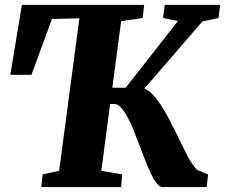

<svg xmlns="http://www.w3.org/2000/svg" viewBox="-20 -763 918 783"><path d="M643.1 0Q631.3 0 619.6 -14.6Q607.9 -29.3 596.4 -53Q585 -76.7 573 -107.2Q561 -137.7 549.1 -169.4Q537.1 -201.2 524.9 -231.7Q512.7 -262.2 499.8 -285.9Q486.8 -309.6 473.6 -324.2Q460.4 -338.9 446.3 -338.9H429.2L393.1 -66.4L478 -51.8L474.1 0H148.4L153.8 -51.8L221.2 -66.4L303.7 -688.5L191.9 -685.5L108.4 -458H22L69.3 -743.2H567.9L562 -689.5L474.1 -676.8L438 -405.3H492.7L705.6 -677.2L645 -689.5L651.9 -743.2H877.9L871.1 -689.5L805.7 -675.8L568.8 -401.9Q585.4 -395.5 601.8 -378.4Q618.2 -361.3 634 -337.6Q649.9 -314 665 -285.6Q680.2 -257.3 694.6 -228.3Q709 -199.2 722.4 -171.4Q735.8 -143.6 748 -121.3Q760.3 -99.1 771.2 -84.5Q782.2 -69.8 792 -66.4L828.6 -51.8L822.8 0Z"/></svg>

Font: Merriweather UltraBold
Style: Italic
Weight: 900
Italic angle: -7°
Designer: Eben Sorkin ( eben@eyebytes.com )
Foundry: Eben Sorkin ( eben@eyebytes.com )
Version: Version 1.52; ttfautohint (v1.4.1)